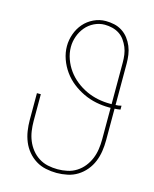

<svg xmlns="http://www.w3.org/2000/svg" viewBox="-113 -819 726 904"><g transform="rotate(15 250.0 -367.5)"><path d="M250 8Q224 8 197.5 2.5Q171 -3 148.5 -17Q126 -31 109 -51.5Q92 -72 82 -96.5Q72 -121 68 -147.5Q64 -174 64 -200V-331H83V-200Q83 -176 86.5 -152Q90 -128 99 -106Q108 -84 123 -65Q138 -46 158.5 -33Q179 -20 202.5 -15Q226 -10 250 -10Q274 -10 297.5 -15Q321 -20 341.5 -33Q362 -46 377 -65Q392 -84 401 -106Q410 -128 413.5 -152Q417 -176 417 -200V-354H409Q377 -354 345 -360.5Q313 -367 283.5 -381Q254 -395 228.5 -415Q203 -435 184 -461.5Q165 -488 154 -519Q143 -550 143 -582Q143 -612 153.5 -641.5Q164 -671 183.5 -693.5Q203 -716 231 -729.5Q259 -743 290 -743Q311 -743 331.5 -738.5Q352 -734 370 -722.5Q388 -711 401 -694Q414 -677 422 -657.5Q430 -638 433 -617Q436 -596 436 -575V-373Q443 -373 450 -374Q457 -375 464 -377V-358Q457 -357 450 -356Q443 -355 436 -355V-200Q436 -174 432 -147.5Q428 -121 418 -96.5Q408 -72 391 -51.5Q374 -31 351.5 -17Q329 -3 302.5 2.5Q276 8 250 8ZM409 -372H417V-575Q417 -594 414.5 -612.5Q412 -631 405 -648Q398 -665 387 -680.5Q376 -696 360.5 -706Q345 -716 326.5 -720.5Q308 -725 290 -725Q263 -725 238.5 -713Q214 -701 197 -680.5Q180 -660 171 -634.5Q162 -609 162 -583Q162 -553 172.5 -524Q183 -495 200.5 -471Q218 -447 242 -428Q266 -409 293 -396.5Q320 -384 349.5 -378Q379 -372 409 -372Z"/></g></svg>

Font: Iosevka Term Curly Thin
Style: Regular
Weight: 100
Designer: Belleve Invis
Foundry: Belleve Invis
Version: Version 32.3.0